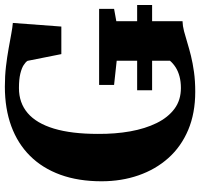

<svg xmlns="http://www.w3.org/2000/svg" viewBox="-37 -755 804 770"><g transform="rotate(-90 365.0 -370.0)"><path d="M382 11Q296 11 229 -17.2Q162 -45.5 116.2 -96.8Q70.5 -148 46.8 -216.5Q23 -285 23 -365Q23 -457.5 49.2 -529.8Q75.5 -602 124.8 -651.5Q174 -701 244.2 -726.8Q314.5 -752.5 402.5 -752.5Q445.5 -752.5 483.8 -748Q522 -743.5 555 -737.5Q588 -731.5 614 -726.8Q640 -722 658 -720.5L643.5 -526H533L506 -661.5Q501.5 -669 489.2 -677Q477 -685 454.5 -690.5Q432 -696 396.5 -696Q337.5 -696 296.5 -661Q255.5 -626 234.2 -555.5Q213 -485 213 -379.5Q212.5 -310 223.2 -249.8Q234 -189.5 256.5 -143.8Q279 -98 313.8 -72.2Q348.5 -46.5 397 -46.5Q422.5 -46.5 443.2 -52Q464 -57.5 479.8 -67.5Q495.5 -77.5 506.5 -90.5V-304L409.5 -314.5V-374.5H714.5V-314.5L665 -305.5V-40Q646 -39.5 625 -34Q604 -28.5 579.8 -21Q555.5 -13.5 526.2 -6.2Q497 1 461.2 6Q425.5 11 382 11ZM388 -162V-222H730V-162Z"/></g></svg>

Font: Merriweather 48pt ExtraBold
Style: Regular
Weight: 800
Version: Version 2.100